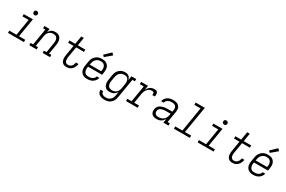

<svg xmlns="http://www.w3.org/2000/svg" viewBox="168 -2385 6264 4209"><g transform="rotate(30 3300.0 -280.5)"><path d="M48 0V-58H229L297 -472H141V-530H372L294 -58H451V0ZM356 -628Q344 -628 332.5 -632.5Q321 -637 314 -646Q307 -655 305 -667.5Q303 -680 305 -693Q306 -701 310.5 -709.5Q315 -718 322.5 -723Q330 -728 339 -730Q348 -732 356 -732Q369 -732 380.5 -727.5Q392 -723 399 -714Q406 -705 408 -692.5Q410 -680 408 -667Q406 -659 401.5 -650.5Q397 -642 389.5 -637Q382 -632 373.5 -630Q365 -628 356 -628Z M587 0V-58H651L720 -472H663V-530H795L781 -444Q793 -466 810 -484.5Q827 -503 848.5 -515.5Q870 -528 893.5 -533Q917 -538 941 -538Q969 -538 996 -530.5Q1023 -523 1044 -506.5Q1065 -490 1078 -466Q1091 -442 1096.5 -415Q1102 -388 1101 -359.5Q1100 -331 1096 -302L1055 -58H1112V0H926V-58H990L1032 -312Q1035 -332 1036 -352.5Q1037 -373 1033.5 -392Q1030 -411 1021 -428.5Q1012 -446 997 -458Q982 -470 962.5 -475Q943 -480 923 -480Q923 -480 923 -480Q923 -480 923 -480Q903 -480 884 -476.5Q865 -473 847 -463.5Q829 -454 814 -440Q799 -426 788.5 -409Q778 -392 772 -373Q766 -354 763 -335L717 -58H773V0Z M1526 8Q1500 8 1475 1Q1450 -6 1431.5 -22.5Q1413 -39 1402.5 -61.5Q1392 -84 1388 -110Q1384 -136 1385.5 -162.5Q1387 -189 1392 -215L1434 -472H1297V-530H1444L1478 -735H1543L1509 -530H1699V-472H1500L1455 -206Q1453 -188 1451.5 -170.5Q1450 -153 1451.5 -135.5Q1453 -118 1458.5 -102Q1464 -86 1475 -74Q1486 -62 1502 -56Q1518 -50 1536 -50Q1559 -50 1582.5 -59.5Q1606 -69 1622.5 -87.5Q1639 -106 1648.5 -129Q1658 -152 1662 -175Q1662 -177 1662.5 -178.5Q1663 -180 1663 -182H1728Q1727 -180 1727 -177.5Q1727 -175 1726 -173Q1722 -149 1714 -126Q1706 -103 1692.5 -81.5Q1679 -60 1660.5 -42Q1642 -24 1620 -12.5Q1598 -1 1574 3.5Q1550 8 1526 8Z M2055 8Q2032 8 2009.5 5Q1987 2 1966.5 -6Q1946 -14 1929 -27Q1912 -40 1899 -57Q1886 -74 1878.5 -94.5Q1871 -115 1868 -137Q1865 -159 1866.5 -182Q1868 -205 1872 -228L1890 -338Q1894 -365 1903.5 -391.5Q1913 -418 1929 -442Q1945 -466 1967.5 -485.5Q1990 -505 2016 -517Q2042 -529 2069.5 -533.5Q2097 -538 2124 -538Q2154 -538 2183.5 -532Q2213 -526 2237 -510.5Q2261 -495 2277.5 -472Q2294 -449 2301.5 -421Q2309 -393 2309 -362.5Q2309 -332 2304 -302L2293 -236H1938L1935 -218Q1932 -197 1931.5 -176Q1931 -155 1935.5 -135.5Q1940 -116 1950.5 -99Q1961 -82 1977 -70.5Q1993 -59 2013.5 -54.5Q2034 -50 2055 -50Q2079 -50 2103 -54.5Q2127 -59 2149.5 -71Q2172 -83 2188.5 -103Q2205 -123 2211 -147H2276Q2267 -111 2245.5 -80Q2224 -49 2192.5 -28.5Q2161 -8 2125.5 0Q2090 8 2055 8ZM1948 -294H2237L2240 -312Q2243 -332 2244 -353Q2245 -374 2240.5 -393.5Q2236 -413 2225.5 -430.5Q2215 -448 2199.5 -459.5Q2184 -471 2164 -475.5Q2144 -480 2123 -480Q2103 -480 2082.5 -476.5Q2062 -473 2043 -463Q2024 -453 2008 -438.5Q1992 -424 1981 -406Q1970 -388 1963.5 -368Q1957 -348 1954 -328ZM2132 -591 2093 -629 2244 -774 2292 -726Z M2615 213Q2591 213 2567.5 210.5Q2544 208 2522.5 200.5Q2501 193 2482 181Q2463 169 2450 151Q2437 133 2431.5 110Q2426 87 2429 63H2494Q2492 78 2496 92.5Q2500 107 2509 118Q2518 129 2530 136.5Q2542 144 2556 148Q2570 152 2585 153.5Q2600 155 2615 155Q2635 155 2655 151Q2675 147 2693.5 137.5Q2712 128 2727.5 113Q2743 98 2753.5 80Q2764 62 2770 42.5Q2776 23 2780 3L2795 -91Q2782 -68 2762.5 -48Q2743 -28 2719 -15.5Q2695 -3 2669.5 2.5Q2644 8 2619 8Q2591 8 2564 0.5Q2537 -7 2517 -24Q2497 -41 2485.5 -65.5Q2474 -90 2469 -116.5Q2464 -143 2465.5 -171.5Q2467 -200 2472 -228L2490 -338Q2494 -364 2502 -389.5Q2510 -415 2524.5 -438.5Q2539 -462 2559.5 -482Q2580 -502 2604.5 -514.5Q2629 -527 2655 -532.5Q2681 -538 2707 -538Q2734 -538 2759.5 -531Q2785 -524 2803.5 -508Q2822 -492 2833.5 -469.5Q2845 -447 2850 -422L2868 -530H2988V-472H2924L2843 13Q2839 40 2830.5 66Q2822 92 2806.5 116Q2791 140 2769 159.5Q2747 179 2721.5 191Q2696 203 2669 208Q2642 213 2615 213ZM2652 -50Q2671 -50 2690.5 -53.5Q2710 -57 2727.5 -66Q2745 -75 2760.5 -89.5Q2776 -104 2786.5 -121Q2797 -138 2803 -157Q2809 -176 2812 -195L2831 -305Q2834 -326 2835 -347Q2836 -368 2832.5 -388Q2829 -408 2820.5 -426Q2812 -444 2797 -456.5Q2782 -469 2762.5 -474.5Q2743 -480 2722 -480Q2701 -480 2681 -476Q2661 -472 2642.5 -462.5Q2624 -453 2608 -438Q2592 -423 2581 -405Q2570 -387 2563.5 -367.5Q2557 -348 2554 -328L2535 -218Q2532 -198 2531.5 -177Q2531 -156 2535 -136.5Q2539 -117 2549 -100Q2559 -83 2575 -71.5Q2591 -60 2611 -55Q2631 -50 2652 -50Z M3036 0V-58H3144L3212 -472H3112V-530H3287L3269 -422Q3282 -446 3299.5 -468.5Q3317 -491 3340 -507Q3363 -523 3389 -530.5Q3415 -538 3442 -538Q3459 -538 3476 -536Q3493 -534 3506.5 -525.5Q3520 -517 3527.5 -502Q3535 -487 3537 -470.5Q3539 -454 3537 -436.5Q3535 -419 3532 -402H3467Q3468 -412 3469.5 -421.5Q3471 -431 3470 -440.5Q3469 -450 3465.5 -458.5Q3462 -467 3454.5 -472Q3447 -477 3437.5 -478.5Q3428 -480 3418 -480Q3396 -480 3374 -474Q3352 -468 3333 -455Q3314 -442 3299.5 -423.5Q3285 -405 3274.5 -384Q3264 -363 3258 -342Q3252 -321 3249 -299L3209 -58H3330V0Z M3811 8Q3788 8 3766 4.5Q3744 1 3724.5 -8.5Q3705 -18 3690 -33.5Q3675 -49 3667 -68.5Q3659 -88 3657.5 -111Q3656 -134 3660 -156Q3664 -182 3676.5 -207Q3689 -232 3711 -249.5Q3733 -267 3758.5 -278Q3784 -289 3810.5 -295.5Q3837 -302 3863 -304Q3889 -306 3915 -306H4031L4039 -354Q4043 -380 4038 -406Q4033 -432 4015.5 -449Q3998 -466 3973 -473Q3948 -480 3921 -480Q3897 -480 3873 -475.5Q3849 -471 3827 -459Q3805 -447 3789 -426.5Q3773 -406 3768 -382H3703Q3710 -418 3731 -449.5Q3752 -481 3783.5 -501.5Q3815 -522 3850.5 -530Q3886 -538 3921 -538Q3948 -538 3975 -534Q4002 -530 4025 -519.5Q4048 -509 4066.5 -491Q4085 -473 4095 -449.5Q4105 -426 4106 -398.5Q4107 -371 4103 -344L4055 -58H4112V0H3980L3997 -99Q3982 -75 3962 -53.5Q3942 -32 3917 -18Q3892 -4 3865 2Q3838 8 3811 8ZM3827 -50Q3859 -50 3892 -59.5Q3925 -69 3952 -91Q3979 -113 3994 -144Q4009 -175 4015 -208L4021 -248H3915Q3901 -248 3887 -247.5Q3873 -247 3859 -245Q3845 -243 3831 -240.5Q3817 -238 3803 -233Q3789 -228 3776 -221.5Q3763 -215 3751.5 -205Q3740 -195 3733.5 -181.5Q3727 -168 3725 -154Q3723 -140 3724 -125Q3725 -110 3731 -97.5Q3737 -85 3747 -75Q3757 -65 3769.5 -59.5Q3782 -54 3797 -52Q3812 -50 3827 -50Z M4248 0V-58H4429L4531 -677H4374V-735H4606L4494 -58H4651V0Z M4848 0V-58H5029L5097 -472H4941V-530H5172L5094 -58H5251V0ZM5156 -628Q5144 -628 5132.5 -632.5Q5121 -637 5114 -646Q5107 -655 5105 -667.5Q5103 -680 5105 -693Q5106 -701 5110.5 -709.5Q5115 -718 5122.5 -723Q5130 -728 5139 -730Q5148 -732 5156 -732Q5169 -732 5180.5 -727.5Q5192 -723 5199 -714Q5206 -705 5208 -692.5Q5210 -680 5208 -667Q5206 -659 5201.5 -650.5Q5197 -642 5189.5 -637Q5182 -632 5173.5 -630Q5165 -628 5156 -628Z M5726 8Q5700 8 5675 1Q5650 -6 5631.5 -22.5Q5613 -39 5602.5 -61.5Q5592 -84 5588 -110Q5584 -136 5585.5 -162.5Q5587 -189 5592 -215L5634 -472H5497V-530H5644L5678 -735H5743L5709 -530H5899V-472H5700L5655 -206Q5653 -188 5651.5 -170.5Q5650 -153 5651.5 -135.5Q5653 -118 5658.5 -102Q5664 -86 5675 -74Q5686 -62 5702 -56Q5718 -50 5736 -50Q5759 -50 5782.5 -59.5Q5806 -69 5822.5 -87.5Q5839 -106 5848.5 -129Q5858 -152 5862 -175Q5862 -177 5862.5 -178.5Q5863 -180 5863 -182H5928Q5927 -180 5927 -177.5Q5927 -175 5926 -173Q5922 -149 5914 -126Q5906 -103 5892.5 -81.5Q5879 -60 5860.5 -42Q5842 -24 5820 -12.5Q5798 -1 5774 3.5Q5750 8 5726 8Z M6255 8Q6232 8 6209.5 5Q6187 2 6166.5 -6Q6146 -14 6129 -27Q6112 -40 6099 -57Q6086 -74 6078.5 -94.5Q6071 -115 6068 -137Q6065 -159 6066.5 -182Q6068 -205 6072 -228L6090 -338Q6094 -365 6103.5 -391.5Q6113 -418 6129 -442Q6145 -466 6167.5 -485.5Q6190 -505 6216 -517Q6242 -529 6269.5 -533.5Q6297 -538 6324 -538Q6354 -538 6383.5 -532Q6413 -526 6437 -510.5Q6461 -495 6477.5 -472Q6494 -449 6501.5 -421Q6509 -393 6509 -362.5Q6509 -332 6504 -302L6493 -236H6138L6135 -218Q6132 -197 6131.5 -176Q6131 -155 6135.5 -135.5Q6140 -116 6150.5 -99Q6161 -82 6177 -70.5Q6193 -59 6213.5 -54.5Q6234 -50 6255 -50Q6279 -50 6303 -54.5Q6327 -59 6349.5 -71Q6372 -83 6388.5 -103Q6405 -123 6411 -147H6476Q6467 -111 6445.5 -80Q6424 -49 6392.5 -28.5Q6361 -8 6325.5 0Q6290 8 6255 8ZM6148 -294H6437L6440 -312Q6443 -332 6444 -353Q6445 -374 6440.5 -393.5Q6436 -413 6425.5 -430.5Q6415 -448 6399.5 -459.5Q6384 -471 6364 -475.5Q6344 -480 6323 -480Q6303 -480 6282.5 -476.5Q6262 -473 6243 -463Q6224 -453 6208 -438.5Q6192 -424 6181 -406Q6170 -388 6163.5 -368Q6157 -348 6154 -328ZM6332 -591 6293 -629 6444 -774 6492 -726Z"/></g></svg>

Font: Iosevka Curly Slab LtExObl
Style: Regular
Weight: 300
Width: 7
Italic angle: -9°
Monospace: yes
Designer: Belleve Invis
Foundry: Belleve Invis
Version: Version 11.1.0; ttfautohint (v1.8.3)